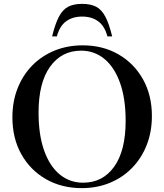

<svg xmlns="http://www.w3.org/2000/svg" viewBox="-20 -960 848 991"><path d="M407 -726Q510.5 -726 591.2 -679.5Q672 -633 718 -550.8Q764 -468.5 764 -361.5Q764 -279.5 737.2 -211.5Q710.5 -143.5 661.8 -93.5Q613 -43.5 546.8 -16.2Q480.5 11 402 11Q298 11 217 -35.5Q136 -82 90 -164.2Q44 -246.5 44 -354.5Q44 -436 70.8 -504Q97.5 -572 146.2 -621.8Q195 -671.5 261.5 -698.8Q328 -726 407 -726ZM409 -17Q510 -17 569.2 -99.5Q628.5 -182 628.5 -336Q628.5 -451.5 599.5 -532.5Q570.5 -613.5 518.8 -656Q467 -698.5 398.5 -698.5Q298 -698.5 238.5 -615.8Q179 -533 179 -379Q179 -263.5 208 -182.5Q237 -101.5 288.8 -59.2Q340.5 -17 409 -17ZM404 -874.5Q355 -874.5 321.5 -850.2Q288 -826 273.5 -772H249Q265 -838 284.5 -874.5Q304 -911 332.2 -925.5Q360.5 -940 404 -940Q447.5 -940 475.8 -925.5Q504 -911 523.5 -874.5Q543 -838 559 -772H534.5Q520 -826 486.5 -850.2Q453 -874.5 404 -874.5Z"/></svg>

Font: Newsreader Display Medium
Style: Regular
Weight: 500
Designer: Hugues Gentile
Foundry: Production Type
Version: Version 1.001